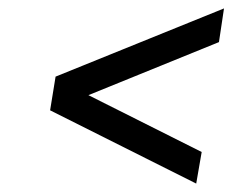

<svg xmlns="http://www.w3.org/2000/svg" viewBox="-20 -576 552 456"><path d="M99 -314 446 -140 459 -215 190 -350 500 -476 512 -556 112 -394Z"/></svg>

Font: Exo
Style: Regular Italic
Weight: 400
Designer: Natanael Gama
Version: Version 1.00